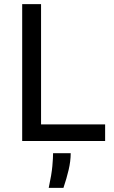

<svg xmlns="http://www.w3.org/2000/svg" viewBox="-20 -680 549 926"><path d="M87 0V-660H178V-80H487V0ZM215 226Q229 161 232.5 121Q236 81 236 59H321Q321 97 311 139.5Q301 182 286 226Z"/></svg>

Font: Bricolage Grotesque 12pt
Style: Regular
Weight: 400
Designer: Mathieu Triay
Foundry: Atelier Triay
Version: Version 1.001; ttfautohint (v1.8.4.7-5d5b);gftools[0.9.33.de